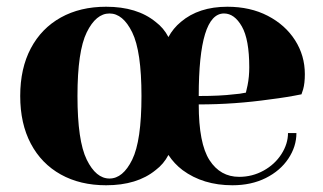

<svg xmlns="http://www.w3.org/2000/svg" viewBox="-20 -535 960 570"><path d="M40 -250Q40 -332 71.5 -391.5Q103 -451 160.5 -483Q218 -515 295 -515Q387 -515 442 -470Q466 -452 480 -425Q494 -451 517 -470Q570 -515 655 -515Q723 -515 775 -488Q827 -461 856 -415.5Q885 -370 885 -315Q885 -288 880 -270L875 -255Q831 -246 782 -240Q677 -225 570 -225Q570 -109 602 -59.5Q634 -10 690 -10Q729 -10 762.5 -28.5Q796 -47 815.5 -77.5Q835 -108 835 -140H860Q860 -100 836 -64Q812 -28 769 -6.5Q726 15 670 15Q583 15 522 -30Q497 -49 480 -75Q466 -48 442 -30Q387 15 295 15Q218 15 160.5 -17Q103 -49 71.5 -108.5Q40 -168 40 -250ZM400 -250Q400 -383 372.5 -439Q345 -495 305 -495Q265 -495 237.5 -439Q210 -383 210 -250Q210 -117 237.5 -61Q265 -5 305 -5Q345 -5 372.5 -61Q400 -117 400 -250ZM674 -255Q691 -256 710 -260Q711 -265 715 -282Q720 -307 720 -335Q720 -418 698 -456.5Q676 -495 645 -495Q570 -495 570 -250Q634 -250 674 -255Z"/></svg>

Font: Yeseva One
Style: Regular
Weight: 400
Designer: Jovanny Lemonad
Foundry: Jovanny Lemonad
Version: Version 2.000